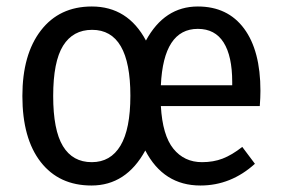

<svg xmlns="http://www.w3.org/2000/svg" viewBox="-20 -559 868 592"><path d="M781 -232H476Q481 -142 514.5 -100.5Q548 -59 603 -59Q638 -59 666.5 -70Q695 -81 727 -106L766 -54Q692 13 598 13Q484 13 428 -95Q369 13 262 13Q162 13 105.5 -59.5Q49 -132 49 -263Q49 -391 106 -465Q163 -539 263 -539Q374 -539 430 -434Q487 -539 590 -539Q682 -539 732.5 -471Q783 -403 783 -279Q783 -258 781 -232ZM696 -306Q696 -386 669.5 -428Q643 -470 590 -470Q484 -470 476 -296H696ZM382 -264Q382 -467 264 -467Q205 -467 174.5 -418Q144 -369 144 -263Q144 -158 174 -108.5Q204 -59 263 -59Q321 -59 351.5 -110Q382 -161 382 -264Z"/></svg>

Font: Fira Sans Condensed
Style: Regular
Weight: 400
Width: 3
Designer: bBox Type GmbH & Carrois Corporate GbR & Edenspiekermann AG
Foundry: bBox Type GmbH & Carrois Corporate GbR & Edenspiekermann AG
Version: Version 4.301